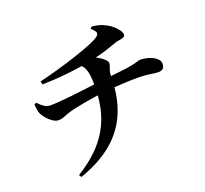

<svg xmlns="http://www.w3.org/2000/svg" viewBox="-144 -973 1288 1209"><g transform="rotate(-20 500.0 -369.0)"><path d="M586.2 -802.7Q630.2 -797.6 655.7 -787Q681.2 -776.3 702.6 -761.8Q722.6 -747.9 741.5 -725.9Q760.4 -703.9 760.4 -685.6Q760.4 -673.5 748.7 -669Q737.1 -664.5 721.1 -662.5Q705 -660.5 691.6 -655.5Q655.1 -642.4 624.3 -632.4Q593.4 -622.5 564 -615.1Q534.6 -607.6 500.4 -600.4Q476.3 -595.6 428.4 -587.9Q380.6 -580.3 315.3 -573.9Q250 -567.4 171.1 -565.6L166.1 -587.5Q227.7 -602.2 294.5 -621.1Q361.2 -640 422.8 -660.6Q484.4 -681.1 529.7 -699.4Q574.9 -717.8 591.4 -731.2Q606.1 -742.9 604.3 -755Q602.5 -767.1 575.8 -790.6ZM191.9 49.4Q269.6 1.7 323.9 -51.2Q378.1 -104.1 412.4 -164.9Q446.7 -225.7 462.2 -296.4Q477.7 -367.1 477.2 -450.3Q477.2 -488.6 473.3 -517.5Q469.5 -546.4 459 -567.5Q448.5 -588.6 426.7 -601.3L505.9 -624Q536.3 -615.8 560.5 -601.6Q584.7 -587.5 598.5 -573.4Q612.3 -559.3 612.3 -550.3Q612.3 -537.2 607.8 -527.5Q603.4 -517.8 599 -503Q594.7 -488.3 594 -458.9Q593.1 -329.3 551.1 -227.9Q509.1 -126.6 422.6 -53.7Q336.1 19.2 202.3 65.7ZM80.5 -465.3 94.6 -470.6Q118.1 -445.7 135.2 -435.2Q152.4 -424.7 173.3 -424.7Q198.4 -424.7 236.1 -427.6Q273.8 -430.5 316.1 -435.1Q358.5 -439.7 399 -444.8Q439.6 -449.8 471.5 -453.7Q503.5 -457.6 520.3 -459.6Q562.3 -464.3 596.7 -467.9Q631.2 -471.6 659.1 -475Q687.1 -478.4 707.6 -481.1Q739.6 -486.1 757.3 -490.4Q775.1 -494.8 784.6 -498.1Q794.1 -501.4 799.9 -501.4Q830.5 -501.4 859.4 -492.4Q888.2 -483.4 907.1 -467.3Q926 -451.2 926 -431.2Q926 -407.4 914.7 -398Q903.4 -388.6 884.8 -388.6Q867.5 -388.6 830.6 -394.5Q793.7 -400.4 751.4 -400.4Q725.2 -400.4 698 -399.7Q670.9 -398.9 642.8 -397.3Q614.8 -395.6 587.3 -393.9Q559.8 -392.1 533 -389.4Q504.4 -386.6 466 -381Q427.6 -375.4 388.2 -368.5Q348.9 -361.5 316.7 -354.3Q284.4 -347.1 268.2 -341.7Q246.9 -334.8 228.8 -327Q210.7 -319.3 188.6 -319.3Q172 -319.3 152.1 -332.6Q132.1 -345.9 115.7 -365.1Q99.3 -384.2 92.1 -399.9Q82.2 -424.4 80.5 -465.3Z"/></g></svg>

Font: Noto Serif SC
Style: Regular
Weight: 200
Designer: Ryoko NISHIZUKA 西塚涼子 (kana & ideographs); Frank Grießhammer (Latin, Greek & Cyrillic); Wenlong ZHANG 张文龙 (bopomofo); San
Foundry: Adobe
Version: Version 2.001;hotconv 1.1.0;makeotfexe 2.6.0